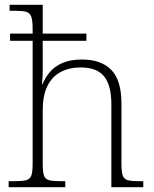

<svg xmlns="http://www.w3.org/2000/svg" viewBox="-20 -780 643 800"><path d="M16 0V-25H37Q71 -25 88 -29Q105 -33 110.5 -48.5Q116 -64 116 -98V-610H22V-640H116V-659Q116 -695 110 -711Q104 -727 88.5 -731Q73 -735 44 -735H20V-760H158V-640H340V-610H158V-484Q158 -474 157.5 -462.5Q157 -451 156 -442Q155 -433 155 -429H157Q168 -456 187.5 -479.5Q207 -503 240 -517.5Q273 -532 322 -532Q401 -532 443.5 -489Q486 -446 486 -349V-98Q486 -64 491.5 -48.5Q497 -33 513 -29Q529 -25 561 -25H577V0H444V-346Q444 -424 414 -461.5Q384 -499 316 -499Q268 -499 232 -479.5Q196 -460 177 -420.5Q158 -381 158 -320V-97Q158 -63 163.5 -48Q169 -33 185.5 -29Q202 -25 234 -25H252V0Z"/></svg>

Font: Noto Serif Gujarati ExtraLight
Style: Regular
Weight: 250
Version: Version 2.102